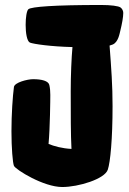

<svg xmlns="http://www.w3.org/2000/svg" viewBox="-20 -731 520 771"><path d="M464 -701C456 -707 425 -711 386 -711C198 -711 106 -704 94 -694C87 -688 83 -660 83 -631C83 -599 88 -566 100 -560C115 -554 185 -544 271 -542C267 -500 264 -427 264 -364C264 -273 264 -189 267 -133C229 -135 197 -144 175 -153C181 -221 182 -331 182 -350C182 -364 181 -377 178 -390C174 -406 148 -413 113 -413C90 -413 39 -400 36 -382C31 -345 26 -272 26 -204C26 -137 31 -77 36 -65C44 -49 155 20 230 20C295 20 401 -12 413 -50C423 -80 432 -172 432 -305C432 -389 427 -455 420 -548C424 -549 428 -551 432 -552C455 -561 460 -596 463 -607C470 -635 475 -663 475 -679C475 -687 471 -696 464 -701Z"/></svg>

Font: Manosque
Style: Regular
Weight: 400
Designer: Ariel Martín Pérez
Foundry: Ariel Martín Pérez
Version: Version 1.005;hotconv 1.0.109;makeotfexe 2.5.65596